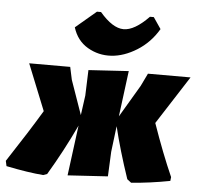

<svg xmlns="http://www.w3.org/2000/svg" viewBox="-75 -778 882 844"><g transform="rotate(5 365.5 -356.0)"><path d="M570 -722 604 -672Q568 -611 511 -575.5Q454 -540 398 -536.5Q342 -533 294 -561Q246 -589 228 -647L319 -724H337Q393 -658 441.5 -657.5Q490 -657 553 -722ZM146 12Q80 7 -18 -13L-23 -36Q71 -179 124 -268L42 -472H223L235 -416L288 -265L300 -352L304 -465L481 -476L455 -274L539 -416L566 -472H754L617 -259Q663 -127 707 -28L705 -11Q616 6 534 12L516 -2Q474 -126 449 -230L435 -116L430 -7L253 4L282 -218Q227 -101 163 6Z"/></g></svg>

Font: Alegreya Sans Black
Style: Italic
Weight: 900
Italic angle: -7°
Designer: Juan Pablo del Peral
Foundry: Huerta Tipografica
Version: Version 2.007